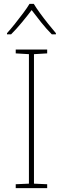

<svg xmlns="http://www.w3.org/2000/svg" viewBox="-20 -969 323 989"><path d="M223 0H61V-20L129 -23V-690L61 -694V-714H223V-694L155 -690V-23L223 -20ZM154 -949Q166 -929 186 -901.5Q206 -874 228 -846.5Q250 -819 268 -798V-792H247Q219 -820 191.5 -854.5Q164 -889 143 -917Q122 -889 93.5 -854.5Q65 -820 37 -792H16V-798Q35 -819 57 -846.5Q79 -874 99.5 -901.5Q120 -929 132 -949Z"/></svg>

Font: Noto Sans Syriac Western Thin
Style: Regular
Weight: 100
Designer: Patrick Giasson and the Monotype Design Team
Foundry: Monotype Imaging Inc.
Version: Version 3.000; ttfautohint (v1.8.4.7-5d5b)